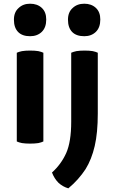

<svg xmlns="http://www.w3.org/2000/svg" viewBox="-20 -777 620 1044"><path d="M71.3 -7.8Q81.1 -2.9 99.6 1Q118.2 3.9 143.6 3.9Q169.9 3.9 188.5 1Q206.1 -2.9 215.8 -7.8Q215.8 -168.9 215.8 -490.2Q206.1 -495.1 188.5 -499Q169.9 -502 143.6 -502Q118.2 -502 99.6 -499Q81.1 -495.1 71.3 -490.2Q71.3 -450.2 71.3 -369.1Q71.3 -279.3 71.3 -7.8ZM143.6 -756.8Q105.5 -756.8 81.1 -733.4Q55.7 -710.9 55.7 -669.9Q55.7 -626 79.1 -602.5Q101.6 -580.1 143.6 -580.1Q182.6 -580.1 207 -603.5Q231.4 -627 231.4 -670.9Q231.4 -711.9 207 -734.4Q182.6 -756.8 143.6 -756.8ZM511.7 -490.2Q502 -495.1 484.4 -499Q465.8 -502 440.4 -502Q414.1 -502 395.5 -499Q377.9 -495.1 367.2 -490.2Q367.2 -365.2 367.2 -115.2Q367.2 -5.9 339.8 55.7Q312.5 116.2 262.7 161.1Q275.4 194.3 297.9 216.8Q321.3 238.3 351.6 247.1Q380.9 222.7 403.3 197.3Q426.8 170.9 445.3 142.6Q478.5 88.9 495.1 16.6Q511.7 -54.7 511.7 -159.2Q511.7 -269.5 511.7 -490.2ZM438.5 -756.8Q399.4 -756.8 375 -733.4Q349.6 -710.9 349.6 -669.9Q349.6 -626 373 -602.5Q395.5 -580.1 438.5 -580.1Q476.6 -580.1 501 -603.5Q525.4 -627 525.4 -670.9Q525.4 -711.9 501 -734.4Q476.6 -756.8 438.5 -756.8Z"/></svg>

Font: cl
Style: Bold
Weight: 400
Designer: Mitja Miklavcic
Version: Version 7.504; 2011; Build 1021